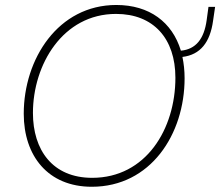

<svg xmlns="http://www.w3.org/2000/svg" viewBox="-20 -724 862 752"><path d="M339.5 7.5C569.5 7.5 703 -197.5 703 -417.5C703 -447 700 -475 694.5 -501C765 -509.5 803 -558.5 814.5 -642.5L822.5 -697H796.5L789.5 -645.5C779.5 -571.5 747 -531 688.5 -525.5C654.5 -637.5 565 -704.5 435.5 -704.5C207.5 -704.5 73 -493 73 -278.5C73 -113.5 168 7.5 339.5 7.5ZM109 -281.5C109 -471 226 -669.5 434.5 -669.5C581.5 -669.5 667 -572.5 667 -419.5C667 -218.5 551.5 -27.5 341 -27.5C185 -27.5 109 -137.5 109 -281.5Z"/></svg>

Font: HK Grotesk ExtraLight
Style: Italic
Weight: 200
Italic angle: -16°
Designer: Alfredo Marco Pradil
Foundry: Hanken Design Co.
Version: Version 3.001;FEAKit 1.0